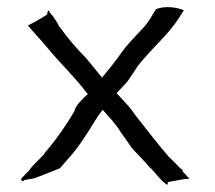

<svg xmlns="http://www.w3.org/2000/svg" viewBox="-20 -498 607 542"><path d="M41 5C37 11 45 17 49 10H50L78 5C101 -4 125 -13 149 -23L176 -54C192 -71 205 -90 219 -111C236 -135 250 -164 270 -188C288 -167 306 -150 322 -123C329 -114 337 -102 344 -92C346 -90 349 -85 350 -83C360 -71 378 -53 390 -40C395 -34 400 -28 405 -23H406C422 -6 434 12 452 24C453 23 454 20 454 16C472 13 489 9 505 7H515L495 -15V-19C495 -20 493 -20 490 -22C479 -34 468 -44 456 -56C426 -91 397 -128 369 -164C360 -175 352 -188 344 -197C333 -209 321 -223 309 -235L339 -267C348 -280 357 -293 366 -307V-308C390 -339 418 -367 444 -395C464 -416 483 -442 499 -469C479 -478 444 -482 420 -472C411 -457 400 -436 385 -420C366 -399 341 -375 324 -351C307 -326 287 -302 268 -279L232 -323C229 -327 225 -332 224 -333C197 -360 172 -389 150 -420C149 -421 145 -424 144 -430C138 -440 129 -454 120 -463C120 -466 120 -466 118 -468C116 -468 114 -467 113 -457C92 -443 74 -434 59 -426C76 -405 96 -385 114 -363C149 -320 190 -282 224 -237L228 -233C213 -218 195 -203 190 -185V-184C168 -147 143 -110 117 -79C113 -74 107 -68 105 -64L104 -63V-62C93 -50 74 -33 65 -21V-20ZM117 -79V-80ZM385 -420Z"/></svg>

Font: SolarCharger
Style: 350
Weight: 300
Designer: Mew Too
Foundry: Cannot Into Space Fonts/KineticPlasma Fonts
Version: Version 1.100